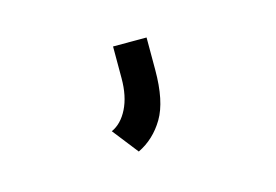

<svg xmlns="http://www.w3.org/2000/svg" viewBox="-42 -41 478 332"><g transform="rotate(-15 197.0 124.5)"><path d="M237 89Q237 145 219.5 174.5Q202 204 173 218L137 172Q155 164 166 142Q177 120 177 88V31H237V89Z"/></g></svg>

Font: Marvel
Style: Bold
Weight: 700
Designer: Carolina Trebol
Foundry: Carolina Trebol
Version: Version 1.001